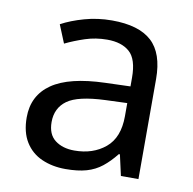

<svg xmlns="http://www.w3.org/2000/svg" viewBox="-67 -613 695 690"><g transform="rotate(10 280.5 -267.5)"><path d="M288 -545Q386 -545 433 -502Q480 -459 480 -365V0H416L399 -76H395Q372 -47 347.5 -27.5Q323 -8 291.5 1Q260 10 215 10Q167 10 128.5 -7Q90 -24 68 -59.5Q46 -95 46 -149Q46 -229 109 -272.5Q172 -316 303 -320L394 -323V-355Q394 -422 365 -448Q336 -474 283 -474Q241 -474 203 -461.5Q165 -449 132 -433L105 -499Q140 -518 188 -531.5Q236 -545 288 -545ZM314 -259Q214 -255 175.5 -227Q137 -199 137 -148Q137 -103 164.5 -82Q192 -61 235 -61Q303 -61 348 -98.5Q393 -136 393 -214V-262Z"/></g></svg>

Font: hexgurmukhi15
Style: Book
Weight: 400
Designer: Jelle Bosma - Monotype Design Team
Foundry: Monotype Imaging Inc.
Version: Version 2.003